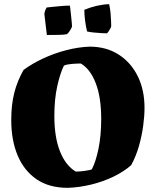

<svg xmlns="http://www.w3.org/2000/svg" viewBox="-20 -890 749 922"><path d="M306 12Q215 12 155 -29.5Q95 -71 64.5 -144Q34 -217 34 -314Q34 -387 48.5 -444Q63 -501 93 -554Q133 -584 186.5 -609Q240 -634 298 -649Q356 -664 410 -666Q490 -666 549 -628.5Q608 -591 641 -525Q674 -459 674 -372Q674 -333 667.5 -285Q661 -237 647 -188Q633 -139 610 -97Q575 -66 525.5 -42Q476 -18 419 -4Q362 10 306 12ZM344 -66Q362 -66 387.5 -69.5Q413 -73 421 -77Q440 -113 453 -176Q466 -239 466 -319Q466 -422 440 -490Q414 -558 368 -585Q349 -585 324.5 -583Q300 -581 287 -575Q269 -539 255 -476.5Q241 -414 241 -333Q241 -230 268.5 -162Q296 -94 344 -66ZM398 -739Q392 -765 388.5 -791.5Q385 -818 385 -843Q446 -868 504 -870Q509 -849 511 -826.5Q513 -804 513.5 -786.5Q514 -769 514 -764Q514 -761 509.5 -752.5Q505 -744 500 -737Q495 -730 492 -730Q484 -730 466 -731Q448 -732 429 -734Q410 -736 398 -739ZM205 -722 193 -823Q195 -839 204 -854Q212 -855 232 -857Q252 -859 274.5 -861Q297 -863 315 -863Q316 -863 317.5 -849.5Q319 -836 321 -817.5Q323 -799 324.5 -783Q326 -767 326 -763Q324 -756 316.5 -744Q309 -732 302 -726Q287 -723 263 -722.5Q239 -722 205 -722Z"/></svg>

Font: Labrada ExtraBold
Style: Regular
Weight: 800
Designer: Mercedes Jáuregui
Foundry: Omnibus-Type Team
Version: Version 1.000; ttfautohint (v1.8.4.7-5d5b)